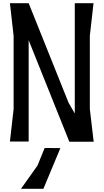

<svg xmlns="http://www.w3.org/2000/svg" viewBox="-20 -884 647 1199"><path d="M447 -864V-175L408 -243L159 -864H42L65 -660V-203L42 0H159V-633L413 1H565L541 -203V-661L564 -864ZM259 40 214 150 111 295H251L357 41Z"/></svg>

Font: BackOut Medium
Style: Regular
Weight: 500
Designer: Frank Adebiaye
Foundry: Velvetyne Type Foundry
Version: Version 2.000;hotconv 1.0.109;makeotfexe 2.5.65596